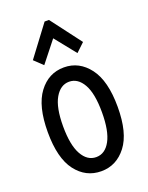

<svg xmlns="http://www.w3.org/2000/svg" viewBox="-133 -754 641 831"><g transform="rotate(-20 187.5 -338.5)"><path d="M188 8Q117 8 72 -51Q27 -110 27 -230Q27 -350 72 -410Q117 -470 188 -470Q258 -470 303.5 -410Q349 -350 349 -230Q349 -110 303.5 -51Q258 8 188 8ZM188 -57Q229 -57 253 -101Q277 -145 277 -231Q277 -318 252.5 -361Q228 -404 188 -404Q148 -404 123 -361Q98 -318 98 -231Q98 -145 122.5 -101Q147 -57 188 -57ZM112 -508 73 -545 178 -685H198L304 -545L265 -508L188 -604Z"/></g></svg>

Font: Inconsolata Condensed Medium
Style: Regular
Weight: 500
Width: 3
Monospace: yes
Designer: Raph Levien, Cyreal, Brenton Simpson
Foundry: Raph Levien, Cyreal, Google
Version: Version 3.100; ttfautohint (v1.8.4.7-5d5b)